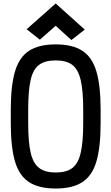

<svg xmlns="http://www.w3.org/2000/svg" viewBox="-20 -1069 640 1103"><path d="M300 14Q203 14 146.5 -23Q90 -60 66 -142Q42 -224 42 -360V-440Q42 -576 66 -658Q90 -740 146.5 -777Q203 -814 300 -814Q397 -814 453.5 -777Q510 -740 534 -658Q558 -576 558 -440V-360Q558 -224 534 -142Q510 -60 453.5 -23Q397 14 300 14ZM300 -78Q361 -78 395 -103.5Q429 -129 443.5 -190.5Q458 -252 458 -360V-440Q458 -548 443.5 -609.5Q429 -671 395 -696.5Q361 -722 300 -722Q239 -722 204.5 -696.5Q170 -671 156 -609.5Q142 -548 142 -440V-360Q142 -252 156.5 -190.5Q171 -129 205.5 -103.5Q240 -78 300 -78ZM390 -839 300 -921 209 -841 133 -901 300 -1049 467 -899Z"/></svg>

Font: Victor Mono Thin
Style: Bold
Weight: 700
Monospace: yes
Version: Version 1.561;gftools[0.9.30]